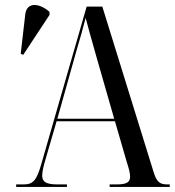

<svg xmlns="http://www.w3.org/2000/svg" viewBox="-20 -740 692 760"><path d="M72 -523 176 -681V-693C138 -727 86 -735 80 -683L62 -527ZM44 0H245V-10H208C163 -10 147 -20 147 -45C147 -61 153 -86 161 -112L204 -260H435L482 -98C489 -76 495 -56 495 -41C495 -20 483 -10 442 -10H414V0H652V-10H643C612 -10 600 -20 588 -59L385 -714H323L143 -89C125 -26 111 -10 73 -10H44ZM207 -270 282 -537C299 -595 305 -615 319 -669C327 -637 339 -596 364 -507L432 -270Z"/></svg>

Font: Noto Serif Display Condensed
Style: Regular
Weight: 400
Width: 3
Designer: Monotype Design Team
Foundry: Monotype Imaging Inc.
Version: Version 2.009